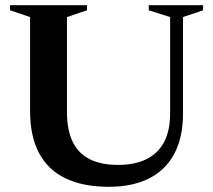

<svg xmlns="http://www.w3.org/2000/svg" viewBox="-20 -705 818 737"><path d="M633 -269V-639.5L551 -665.5V-685H759.5V-665.5L682.5 -639.5V-270Q682.5 -177.5 649 -114.8Q615.5 -52 552 -20Q488.5 12 397.5 12Q299.5 12 232 -20.2Q164.5 -52.5 130 -117.2Q95.5 -182 95.5 -278.5V-639.5L18.5 -665.5V-685H314V-665.5L237 -639.5V-275Q237 -206.5 258.8 -161.2Q280.5 -116 324.2 -94Q368 -72 433 -72Q497 -72 541.5 -93.8Q586 -115.5 609.5 -159.2Q633 -203 633 -269Z"/></svg>

Font: Newsreader 36pt SemiBold
Style: Regular
Weight: 600
Designer: Hugues Gentile
Foundry: Production Type
Version: Version 1.003